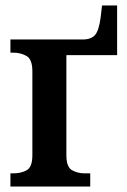

<svg xmlns="http://www.w3.org/2000/svg" viewBox="-20 -680 463 700"><path d="M18 0V-48H29Q57 -48 77.5 -59.5Q98 -71 98 -114V-420Q98 -464 76.5 -476Q55 -488 29 -488H18V-536H281Q313 -536 327 -553Q341 -570 347 -617L352 -660H407V-479H222V-114Q222 -71 242.5 -59.5Q263 -48 288 -48H309V0Z"/></svg>

Font: Noto Serif SemiCondensed SemiBold
Style: Regular
Weight: 600
Width: 4
Designer: Monotype Design Team
Foundry: Monotype Imaging Inc.
Version: Version 2.013; ttfautohint (v1.8.4.7-5d5b)